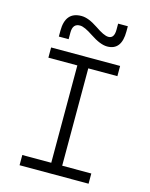

<svg xmlns="http://www.w3.org/2000/svg" viewBox="-134 -1008 854 1092"><g transform="rotate(15 293.0 -461.5)"><path d="M89.8 0H496.1V-60.1H324.7V-633.3H496.1V-693.4H89.8V-633.3H260.3V-60.1H89.8ZM116.2 -764.6H173.8V-803.7C173.8 -839.4 188 -856.4 216.8 -856.4C235.4 -856.4 261.2 -843.8 293.5 -822.3C334.5 -794.9 367.7 -781.2 395.5 -781.2C451.7 -781.2 480 -817.9 480 -892.1V-922.9H422.9V-887.2C422.9 -852.5 411.1 -835.9 388.7 -835.9C369.6 -835.9 344.7 -848.6 308.6 -873C270.5 -898.4 239.3 -911.1 210.9 -911.1C147.9 -911.1 116.2 -874 116.2 -798.8Z"/></g></svg>

Font: Cascadia Mono NF Light
Style: Regular
Weight: 300
Monospace: yes
Designer: Aaron Bell
Foundry: Saja Typeworks
Version: Version 2404.023